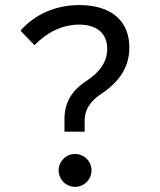

<svg xmlns="http://www.w3.org/2000/svg" viewBox="-20 -723 626 753"><path d="M232.9 -206.5H312V-249.5C312 -291.5 332 -324.7 376 -354C451.7 -404.3 487.3 -462.9 487.3 -536.6C487.3 -642.1 415.5 -703.1 291 -703.1C197.8 -703.1 114.7 -666 60.5 -602.5L115.2 -545.9C165 -597.2 226.6 -626.5 290 -626.5C360.4 -626.5 400.4 -591.8 400.4 -531.7C400.4 -481.9 373.5 -440.9 316.4 -403.8C259.8 -366.2 232.9 -319.3 232.9 -256.3ZM274.4 9.8C310.1 9.8 338.9 -19 338.9 -54.7C338.9 -90.3 310.1 -119.1 274.4 -119.1C238.8 -119.1 210 -90.3 210 -54.7C210 -19 238.8 9.8 274.4 9.8Z"/></svg>

Font: Cascadia Mono PL SemiLight
Style: Regular
Weight: 350
Monospace: yes
Designer: Aaron Bell
Foundry: Saja Typeworks
Version: Version 2404.023